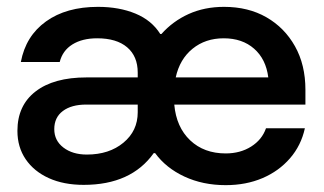

<svg xmlns="http://www.w3.org/2000/svg" viewBox="-20 -530 944 560"><path d="M638.3 10Q571.7 10 517.9 -15Q464.2 -40 432.5 -83.3H428.3Q362.5 9.2 224.2 9.2Q165.8 9.2 122.5 -10.4Q79.2 -30 55 -65.4Q30.8 -100.8 30.8 -148.3Q30.8 -222.5 83.8 -263.3Q136.7 -304.2 232.5 -304.2H381.7V-318.3Q381.7 -365.8 350.8 -392.1Q320 -418.3 263.3 -418.3Q220 -418.3 191.2 -400.4Q162.5 -382.5 154.2 -349.2H40.8Q55 -425 114.2 -467.5Q173.3 -510 265.8 -510Q327.5 -510 375 -490.4Q422.5 -470.8 447.5 -430.8H450.8Q484.2 -468.3 530.4 -489.2Q576.7 -510 633.3 -510Q704.2 -510 757.1 -479.6Q810 -449.2 840.4 -395Q870.8 -340.8 870.8 -268.3V-225H488.3Q494.2 -159.2 534.6 -120.8Q575 -82.5 638.3 -82.5Q680.8 -82.5 712.5 -102.5Q744.2 -122.5 755.8 -155.8H869.2Q858.3 -105.8 825.8 -68.3Q793.3 -30.8 745.4 -10.4Q697.5 10 638.3 10ZM233.3 -79.2Q298.3 -79.2 340 -113.8Q381.7 -148.3 381.7 -202.5V-225H231.7Q188.3 -225 163.3 -206.2Q138.3 -187.5 138.3 -153.3Q138.3 -120 165 -99.6Q191.7 -79.2 233.3 -79.2ZM492.5 -304.2H762.5Q755.8 -357.5 721.2 -387.9Q686.7 -418.3 632.5 -418.3Q579.2 -418.3 541.7 -387.9Q504.2 -357.5 492.5 -304.2Z"/></svg>

Font: Funnel Display Light Medium
Style: Regular
Weight: 500
Version: Version 1.000